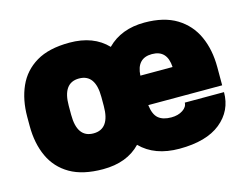

<svg xmlns="http://www.w3.org/2000/svg" viewBox="-82 -674 1050 818"><g transform="rotate(-15 443.5 -265.0)"><path d="M617 14Q508 14 446 -49Q386 14 280 14Q191 14 135 -18.5Q79 -51 52 -109.5Q25 -168 25 -245V-285Q25 -360 51 -418.5Q77 -477 133 -510.5Q189 -544 280 -544Q386 -544 446 -481Q508 -544 611 -544Q697 -544 752.5 -510Q808 -476 835 -416.5Q862 -357 862 -280V-200H536Q541 -158 561 -141Q581 -124 618 -124Q648 -124 668.5 -137.5Q689 -151 689 -170H862Q862 -88 799 -37Q736 14 617 14ZM280 -144Q352 -144 352 -245V-285Q352 -386 280 -386Q208 -386 208 -285V-245Q208 -144 280 -144ZM678 -330Q674 -406 607 -406Q540 -406 536 -330Z"/></g></svg>

Font: Tanohe Sans Black
Style: Regular
Weight: 900
Designer: Village Type and Design LLC & Cristiano Sobral
Foundry: Cooper Hewitt Smithsonian Design Museum
Version: Version 1.00;March 11, 2020;FontCreator 12.0.0.2522 64-bit; 